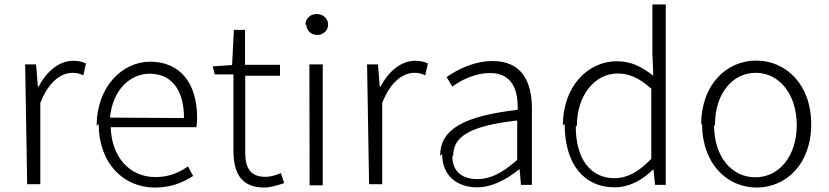

<svg xmlns="http://www.w3.org/2000/svg" viewBox="-20 -817 3720 862"><path d="M102 10H161V-355C200 -455 258 -490 305 -490C326 -490 336 -487 354 -479L366 -532C348 -541 331 -544 309 -544C245 -544 190 -497 153 -428H150L142 -528H93Z M423 -261C423 -82 536 25 675 25C753 25 804 0 847 -27L824 -70C783 -41 737 -22 678 -22C560 -22 481 -114 477 -246H862C864 -259 865 -273 865 -288C865 -447 786 -540 654 -540C530 -540 414 -429 414 -252ZM474 -289C485 -413 564 -486 652 -486C746 -486 806 -419 806 -287Z M944 -483H1028V-144C1028 -43 1060 25 1167 25C1191 25 1225 16 1256 5L1241 -40C1221 -31 1194 -23 1173 -23C1100 -23 1081 -67 1081 -135V-477H1237V-526H1080V-683H1030L1022 -525L935 -519Z M1355 -708C1355 -680 1377 -660 1404 -660C1430 -660 1453 -679 1453 -706C1453 -736 1429 -754 1402 -754C1374 -754 1351 -735 1351 -704ZM1370 15H1429V-528H1369Z M1637 10H1696V-355C1735 -455 1793 -490 1840 -490C1861 -490 1871 -487 1889 -479L1901 -532C1883 -541 1866 -544 1844 -544C1780 -544 1725 -497 1688 -428H1685L1677 -528H1628Z M1965 -126C1965 -25 2035 24 2122 24C2191 24 2256 -13 2311 -57H2313L2319 13H2368V-331C2368 -451 2322 -543 2192 -543C2103 -543 2027 -500 1985 -471L2011 -428C2048 -456 2110 -489 2181 -489C2284 -489 2307 -405 2304 -324C2064 -296 1956 -238 1956 -117ZM2015 -120C2015 -203 2088 -252 2302 -276V-99C2237 -42 2184 -13 2123 -13C2062 -13 2011 -41 2011 -115Z M2515 -261C2515 -78 2603 24 2739 24C2809 24 2869 -13 2912 -56H2914L2921 13H2969V-797H2909V-575L2913 -477C2859 -518 2815 -542 2749 -542C2620 -542 2507 -430 2507 -254ZM2570 -254C2570 -387 2649 -487 2753 -487C2804 -487 2849 -468 2904 -419V-104C2849 -47 2798 -17 2739 -17C2628 -17 2565 -108 2565 -248Z M3132 -261C3132 -80 3246 25 3377 25C3508 25 3622 -79 3622 -259C3622 -440 3507 -545 3375 -545C3243 -545 3128 -439 3128 -257ZM3190 -257C3190 -395 3267 -490 3373 -490C3479 -490 3557 -394 3557 -255C3557 -116 3478 -21 3371 -21C3264 -21 3186 -115 3186 -253Z"/></svg>

Font: GenEiGothic-pro-Light
Style: Regular
Weight: 300
Designer: Ryoko NISHIZUKA (kana & ideographs); Paul D. Hunt (Latin, Greek & Cyrillic); Wenlong ZHANG (bopomofo); Sandoll Communica
Foundry: Adobe Systems Incorporated; o_tamon
Version: Version 1.000.140830